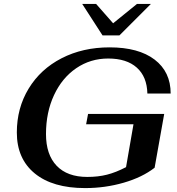

<svg xmlns="http://www.w3.org/2000/svg" viewBox="-20 -951 904 981"><path d="M66 -274Q66 -399 126.5 -498.5Q187 -598 295 -653.5Q403 -709 540 -709Q688 -709 770 -646.5Q852 -584 852 -473H733Q731 -559 679 -605.5Q627 -652 533 -652Q442 -652 369.5 -602.5Q297 -553 256 -465Q215 -377 215 -266Q215 -161 269.5 -104Q324 -47 426 -47Q481 -47 526.5 -58.5Q572 -70 624 -97L662 -316H420L430 -369H819L770 -94Q707 -45 612 -17.5Q517 10 415 10Q249 10 157.5 -65Q66 -140 66 -274ZM400 -931H471L558 -832L680 -931H751L590 -770H504Z"/></svg>

Font: Fahkwang SemiBold
Style: Italic
Weight: 600
Italic angle: -10°
Version: Version 1.000; ttfautohint (v1.6)